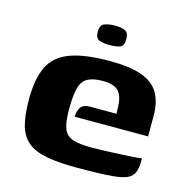

<svg xmlns="http://www.w3.org/2000/svg" viewBox="-85 -614 685 702"><g transform="rotate(15 257.0 -263.0)"><path d="M266 6Q196 6 151 -2.5Q106 -11 80 -32Q54 -53 43 -91Q32 -129 32 -190Q32 -268 54 -314Q76 -360 130.5 -381Q185 -402 282 -402Q358 -402 403 -386Q448 -370 468 -336Q488 -302 488 -249V-172H210Q210 -193 219.5 -207.5Q229 -222 255 -222H355L354 -243Q354 -284 337.5 -304.5Q321 -325 276 -325Q239 -325 218.5 -313.5Q198 -302 190.5 -273.5Q183 -245 183 -192Q183 -144 192.5 -120Q202 -96 227 -87.5Q252 -79 298 -79Q315 -79 344 -80Q373 -81 403.5 -82.5Q434 -84 457.5 -85.5Q481 -87 487 -89V-71Q487 -57 482.5 -41.5Q478 -26 465 -16Q447 -2 398.5 2Q350 6 266 6ZM266 -458Q242 -458 226.5 -463.5Q211 -469 211 -495Q211 -520 227.5 -526Q244 -532 268 -532Q291 -532 305 -525.5Q319 -519 319 -495Q319 -469 304.5 -463.5Q290 -458 266 -458Z"/></g></svg>

Font: Genos Thin
Style: Bold
Weight: 700
Version: Version 1.010